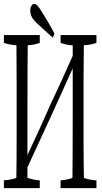

<svg xmlns="http://www.w3.org/2000/svg" viewBox="-33 -909 531 996"><path d="M467.3 -727.1Q467.3 -702.1 467.3 -686.5Q434.6 -675.3 401.9 -674.3Q400.4 -553.2 400.4 -485.4Q400.4 -326.2 400.4 -176.8Q400.4 -114.3 400.9 -83.3Q401.4 -52.2 402.3 14.2Q435.1 25.4 467.3 26.4Q467.3 51.3 467.3 66.9H281.2Q281.2 51.8 281.2 26.4Q312 24.9 342.8 14.2Q343.8 -51.3 343.8 -114.7Q343.8 -213.9 344.2 -322.8Q344.2 -433.6 344.2 -554.2Q226.6 -293 109.4 -41Q109.4 -8.8 109.4 13.7Q141.6 24.9 173.3 26.4Q173.3 51.3 173.3 66.9H-12.7Q-12.7 51.8 -12.7 26.4Q19.5 24.9 51.8 14.2Q53.2 -65.9 53.2 -174.8Q53.2 -324.7 53.2 -483.9Q52.7 -541.5 52.7 -608.4Q52.7 -639.6 52.2 -674.3Q20 -675.8 -12.7 -686.5Q-12.7 -701.7 -12.7 -727.1H173.3Q173.3 -702.1 173.3 -686.5Q142.1 -675.3 110.8 -674.3Q109.9 -609.4 109.9 -547.4Q109.9 -448.2 109.4 -359.4Q109.4 -227.1 109.4 -104.5Q170.4 -233.4 231.4 -372.6Q288.1 -491.2 344.2 -619.6Q344.2 -642.1 344.2 -673.8Q313 -675.3 281.2 -686.5Q281.2 -701.7 281.2 -727.1ZM185.1 -845.7Q219.7 -792 249.5 -734.9L240.7 -713.4Q220.7 -731 200 -750.5Q179.2 -770 157.7 -789.1Q138.2 -807.6 131.1 -823Q124 -838.4 124 -854Q124 -869.6 130.4 -879.2Q136.7 -888.7 144.5 -888.7Q152.3 -888.7 161.4 -879.6Q170.4 -870.6 185.1 -845.7Z"/></svg>

Font: Scarab Serif
Style: Condensed-Light
Weight: 300
Designer: John Roberts
Foundry: Scarab
Version: 1.0